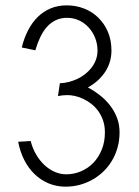

<svg xmlns="http://www.w3.org/2000/svg" viewBox="-20 -698 528 727"><path d="M62.4 -518.2 113.7 -507.4Q121.6 -534.4 132.3 -556.9Q142.9 -579.5 157.4 -595.8Q171.9 -612.2 190.8 -621.3Q209.7 -630.5 234 -630.5Q258.6 -630.5 279.7 -620.6Q300.7 -610.7 316.2 -593.5Q331.7 -576.4 340.5 -553.9Q349.2 -531.4 349.2 -506.5Q349.2 -487.7 343.1 -471.5Q337 -455.2 326.5 -441.7Q316.1 -428.1 302.2 -417.3Q288.3 -406.4 272.4 -399Q256.5 -391.7 239.6 -387.4Q222.7 -383.2 206.8 -382.9L199.5 -334.3Q207.9 -335.8 216.6 -336.9Q225.3 -337.9 233.8 -337.9Q247.5 -338.2 263.6 -334.6Q279.7 -331.1 295.5 -323.5Q311.4 -316 326.1 -304.5Q340.9 -293 352.2 -277.2Q363.5 -261.4 370.4 -241.4Q377.2 -221.4 377.2 -196.5Q377.2 -160.8 365.4 -131.6Q353.6 -102.4 333.7 -81.7Q313.7 -61 287.1 -49.5Q260.5 -38 230.7 -38Q208.6 -38 187.1 -47.3Q165.7 -56.7 147.9 -73.5Q130 -90.3 116.5 -113.5Q102.9 -136.6 96.3 -164L48.8 -161.2Q56 -123.3 71.9 -92.1Q87.8 -60.9 111.1 -38.5Q134.3 -16.1 164.2 -3.6Q194 8.8 228.6 8.8Q255.5 8.8 281.1 2.1Q306.7 -4.6 329.4 -17.4Q352.1 -30.1 371 -48.1Q389.9 -66.2 403.6 -89Q417.4 -111.8 425 -139Q432.7 -166.3 432.7 -197Q432.7 -225.7 423.5 -250.6Q414.3 -275.5 398.1 -296.9Q382 -318.4 360 -335.9Q338.1 -353.5 312.9 -366.8Q334.1 -378.7 350.7 -393.9Q367.4 -409.1 378.8 -426.8Q390.1 -444.5 396.1 -464.5Q402 -484.6 402 -506.3Q402 -546 388.5 -577.6Q374.9 -609.1 351.8 -631.5Q328.8 -653.9 298 -665.8Q267.2 -677.7 232.8 -677.7Q199.7 -677.7 172.1 -666.4Q144.5 -655 123.1 -634Q101.7 -613 86.5 -583.6Q71.2 -554.1 62.4 -518.2Z"/></svg>

Font: SaysetthaMai Thin
Style: Regular
Weight: 100
Designer: John M. Durdin
Foundry: Lao Script for Windows
Version: Version 1.101